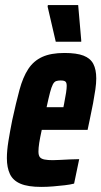

<svg xmlns="http://www.w3.org/2000/svg" viewBox="-20 -726 398 754"><path d="M142 8Q90 8 60.5 -4.5Q31 -17 19 -42.5Q7 -68 7 -105Q7 -134 13 -171.5Q19 -209 28 -254Q43 -323 56.5 -373Q70 -423 91 -455Q112 -487 146 -502.5Q180 -518 233 -518Q281 -518 308 -507.5Q335 -497 346.5 -475Q358 -453 358 -418Q358 -399 354.5 -374.5Q351 -350 345.5 -320.5Q340 -291 332 -254L324 -216H144Q137 -184 134 -164.5Q131 -145 131 -131Q131 -116 136.5 -109Q142 -102 155 -99.5Q168 -97 187 -97Q197 -97 215.5 -98Q234 -99 255 -100Q276 -101 291 -101L271 -5Q256 -1 234 1.5Q212 4 188.5 6Q165 8 142 8ZM163 -305H229L232 -320Q237 -345 239.5 -362Q242 -379 242 -389Q242 -398 239.5 -402.5Q237 -407 231.5 -408.5Q226 -410 218 -410Q208 -410 200.5 -407.5Q193 -405 187.5 -394.5Q182 -384 176.5 -363Q171 -342 163 -305ZM199 -562 167 -700 168 -706H287L299 -568V-562Z"/></svg>

Font: Saira ExtraCondensed ExtraBold
Style: Italic
Weight: 800
Width: 2
Italic angle: -12°
Designer: Hector Gatti with collaboration of the Omnibus-Type team
Foundry: Omnibus-Type
Version: Version 1.101